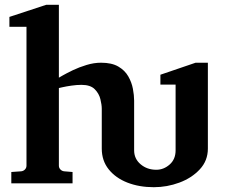

<svg xmlns="http://www.w3.org/2000/svg" viewBox="-20 -760 962 796"><path d="M617.7 16.1Q557.1 16.1 508.3 -2.9Q459.5 -22 430.7 -57.9Q401.9 -93.8 401.9 -144V-309.1Q401.9 -325.7 396.2 -348.9Q390.6 -372.1 372.8 -390.1Q355 -408.2 317.9 -408.2Q297.9 -408.2 276.1 -405Q254.4 -401.9 239.3 -398.4Q224.1 -395 224.1 -395V-73.2Q224.1 -64 230.5 -57.4Q236.8 -50.8 246.1 -49.8L280.8 -46.9V0H26.9V-46.9L67.9 -49.8Q77.1 -50.8 83.5 -57.4Q89.8 -64 89.8 -73.2V-648.9H19V-689.9L171.9 -740.2H224.1V-438Q224.1 -438 240.2 -447.3Q256.3 -456.5 282.2 -469Q308.1 -481.4 338.9 -490.7Q369.6 -500 398.9 -500Q443.4 -500 470.5 -484.1Q497.6 -468.3 511.7 -443.6Q525.9 -418.9 531 -391.8Q536.1 -364.7 536.1 -342.8V-136.7Q536.1 -101.6 563 -78.9Q589.8 -56.2 627.9 -56.2Q658.7 -56.2 683.3 -77.9Q708 -99.6 708 -136.7V-409.2H645V-450.2L791 -500H841.8V-144Q841.8 -93.8 808.3 -57.9Q774.9 -22 723.6 -2.9Q672.4 16.1 617.7 16.1Z"/></svg>

Font: Charis
Style: Bold
Weight: 700
Designer: Walt Agee, Miriam Martin, Annie Olsen, Victor Gaultney, Lorna Priest, Alan Ward, Bob Hallissy, Martin Hosken, Sharon Cor
Foundry: SIL Global
Version: Version 7.000